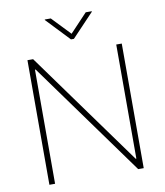

<svg xmlns="http://www.w3.org/2000/svg" viewBox="-97 -993 922 1073"><g transform="rotate(-10 364.0 -457.0)"><path d="M630.9 0H599.6L131.8 -647.5H127.9V0H95.7V-707H127.9L595.7 -59.6H599.6V-707H630.9ZM364.3 -809.6 462.9 -914.1H497.1V-911.1L372.1 -779.3H355.5L230.5 -911.1V-914.1H264.6Z"/></g></svg>

Font: Pretendard Thin
Style: Regular
Weight: 100
Designer: Base glyphs from Inter by Rasmus Andersson; Hangeul glyphs from Noto Sans CJK(Source Han Sans) by Jang Soo-young and Kan
Foundry: Kil Hyung-jin
Version: Version 1.309